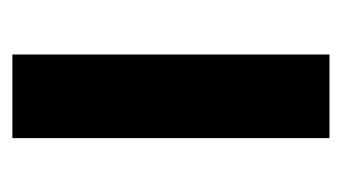

<svg xmlns="http://www.w3.org/2000/svg" viewBox="-141 -411 552 310"><g transform="rotate(-90 135.0 -256.0)"><path d="M67 0V-512H202V0Z"/></g></svg>

Font: DM Sans 12pt
Style: Bold
Weight: 700
Version: Version 4.004;gftools[0.9.30]